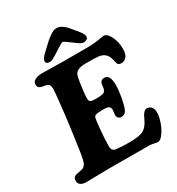

<svg xmlns="http://www.w3.org/2000/svg" viewBox="-213 -1037 1088 1183"><g transform="rotate(-30 331.0 -445.5)"><path d="M302.7 -780.8Q267.6 -758.3 254.9 -751.7Q242.2 -745.1 231.4 -745.1Q218.3 -745.1 210.9 -750.7Q203.6 -756.3 204.6 -766.1Q206.1 -782.2 227.5 -803.7L290 -862.3Q318.4 -886.2 335.9 -896Q353.5 -905.8 371.1 -905.8Q399.9 -905.8 434.1 -871.6L483.9 -811.5Q506.3 -784.2 503.9 -766.1Q502.9 -756.3 493.9 -750.7Q484.9 -745.1 471.7 -745.1Q461.9 -745.1 451.9 -751Q441.9 -756.8 417.5 -774.9Q412.6 -778.8 409.7 -780.8Q404.8 -784.2 395.8 -791Q386.7 -797.9 382.3 -801Q377.9 -804.2 371.6 -807.9Q365.2 -811.5 359.9 -813.5Q352.1 -811 344.5 -806.9Q336.9 -802.7 323.2 -793.9Q309.6 -785.2 302.7 -780.8ZM219.2 5.4Q197.8 5.4 137 6.8Q76.2 8.3 55.2 8.3Q31.7 8.3 16.8 -1.7Q2 -11.7 2 -29.3Q2 -54.2 19.5 -61.5Q26.9 -64.9 42.2 -67.4Q57.6 -69.8 63 -71.3Q86.4 -75.2 97.7 -96.2Q107.4 -114.7 117.7 -186.5Q140.6 -345.7 148.4 -414.1Q166 -564.9 166 -594.7Q166 -626.5 139.6 -632.8Q135.7 -633.8 121.1 -636Q106.4 -638.2 101.6 -641.1Q84 -647.9 84 -668Q84 -688 102.8 -698.7Q121.6 -709.5 154.8 -709.5Q169.9 -709.5 227.5 -708.3Q285.2 -707 312.5 -707H480Q521.5 -707 556.4 -713.4Q591.3 -719.7 597.2 -719.7Q622.1 -719.7 641.8 -679.9Q661.6 -640.1 661.6 -590.8Q661.6 -551.8 646 -534.9Q630.4 -518.1 609.4 -518.1Q590.3 -518.1 584 -530.8Q580.1 -537.1 575.7 -562Q564 -616.7 510.7 -624.5Q490.2 -627.4 418 -627.4Q378.4 -627.4 358.9 -616.2Q339.4 -605 334.5 -579.6Q320.8 -510.7 316.4 -443.4Q314.5 -418 326.2 -412.1Q337.9 -406.2 373.5 -407.2Q387.7 -407.7 395.8 -408.4Q403.8 -409.2 412.4 -411.4Q420.9 -413.6 425.3 -417.7Q429.7 -421.9 432.9 -429Q436 -436 437 -446.8Q438.5 -461.9 440.2 -470.2Q441.9 -478.5 449.7 -486.1Q457.5 -493.7 471.7 -493.7Q512.2 -493.7 512.2 -420.9Q512.2 -385.7 503.9 -337.9Q492.2 -274.9 480.5 -253.2Q468.8 -231.4 443.8 -231.4Q432.1 -231.4 424.1 -238.8Q416 -246.1 415 -257.3Q414.6 -263.2 416.7 -276.6Q418.9 -290 418.9 -296.9Q418.5 -314.5 407.7 -321Q397 -327.6 369.1 -327.6Q325.2 -327.6 313.7 -322.3Q302.2 -316.9 299.8 -297.9Q293.9 -254.9 292 -229Q285.6 -167 285.6 -110.8Q285.6 -96.2 293.5 -86.9Q301.3 -77.6 311.5 -76.7Q352.5 -71.3 404.3 -71.3Q463.9 -71.3 494.6 -81.1Q530.3 -91.8 554.2 -140.1Q565.4 -163.1 570.1 -171.9Q574.7 -180.7 584.2 -190.2Q593.8 -199.7 604.5 -199.7Q623.5 -199.7 635.5 -185.3Q647.5 -170.9 647.5 -147.5Q647.5 -118.2 634.3 -79.8Q621.1 -41.5 600.3 -13.2Q579.6 15.1 561 15.1Q553.2 15.1 535.2 10.7Q517.1 6.3 501.5 6.3Q470.2 6.3 418.5 6.1Q366.7 5.9 347.7 5.9Q325.7 5.9 283 5.6Q240.2 5.4 219.2 5.4Z"/></g></svg>

Font: Cooper*
Style: Bold Italic
Weight: 700
Italic angle: -7°
Designer: Owen Earl
Foundry: indestructible type*
Version: Version 0.001